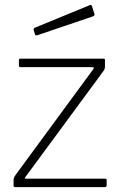

<svg xmlns="http://www.w3.org/2000/svg" viewBox="-20 -772 498 792"><path d="M36 -7V-30Q36 -39 44 -50L365 -487Q368 -491 367 -493Q366 -495 362 -495H65Q61 -495 59.5 -496.5Q58 -498 58 -502V-523Q58 -530 64 -530H408Q413 -530 413 -524V-499Q413 -486 406 -478L85 -42Q79 -35 87 -35H414Q420 -35 420 -29V-8Q420 0 412 0H42Q36 0 36 -7ZM369 -716 370 -712Q370 -707 362 -704L135 -627Q133 -626 130 -626Q125 -626 124 -632L119 -647Q118 -651 119 -653.5Q120 -656 122 -657L351 -751Q353 -752 355.5 -751Q358 -750 359 -748Z"/></svg>

Font: Libre Franklin Thin
Style: Regular
Weight: 250
Designer: Pablo Impallari, Rodrigo Fuenzalida
Foundry: Impallari Type
Version: Version 1.002; ttfautohint (v1.5)